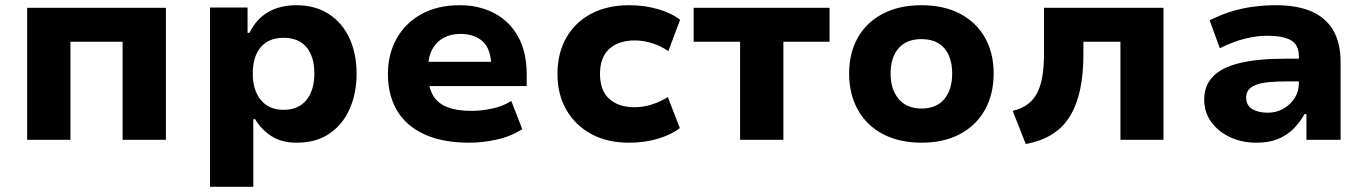

<svg xmlns="http://www.w3.org/2000/svg" viewBox="-20 -536 5243 736"><path d="M84 0V-506H616V0H450V-376H250V0Z M785 180V-507H929V-410H936Q963 -464 1008.5 -490Q1054 -516 1116 -516Q1188 -516 1240 -482.5Q1292 -449 1319.5 -389.5Q1347 -330 1347 -253Q1347 -180 1321 -120Q1295 -60 1244 -24.5Q1193 11 1117 11Q1059 11 1020 -14.5Q981 -40 958 -79H951V180ZM1067 -115Q1124 -115 1154.5 -152.5Q1185 -190 1185 -254Q1185 -319 1155 -355Q1125 -391 1067 -391Q1010 -391 979.5 -355Q949 -319 949 -254Q949 -190 980 -152.5Q1011 -115 1067 -115Z M1779 11Q1676 11 1606 -21.5Q1536 -54 1501.5 -113Q1467 -172 1467 -253Q1467 -327 1499.5 -386.5Q1532 -446 1594 -481Q1656 -516 1743 -516Q1817 -516 1875.5 -485Q1934 -454 1966.5 -395Q1999 -336 1999 -251V-206H1598V-299H1874L1863 -282Q1863 -346 1831.5 -376Q1800 -406 1744 -406Q1708 -406 1680.5 -391Q1653 -376 1637 -347Q1621 -318 1621 -274V-256Q1621 -204 1639 -172Q1657 -140 1694 -125.5Q1731 -111 1787 -111Q1826 -111 1867.5 -120Q1909 -129 1940 -149L1982 -41Q1939 -13 1884.5 -1Q1830 11 1779 11Z M2391 11Q2308 11 2247 -22Q2186 -55 2151.5 -114Q2117 -173 2117 -253Q2117 -333 2151.5 -392.5Q2186 -452 2247.5 -484Q2309 -516 2392 -516Q2452 -516 2504 -500.5Q2556 -485 2587 -460L2542 -340Q2515 -359 2481 -370Q2447 -381 2414 -381Q2351 -381 2315.5 -348.5Q2280 -316 2280 -253Q2280 -189 2315.5 -157Q2351 -125 2413 -125Q2447 -125 2480.5 -136Q2514 -147 2540 -164L2586 -45Q2554 -20 2503 -4.5Q2452 11 2391 11Z M2817 0V-376H2639V-506H3160V-376H2983V0Z M3513 11Q3427 11 3364.5 -22Q3302 -55 3268.5 -115Q3235 -175 3235 -254Q3235 -333 3268.5 -392Q3302 -451 3364.5 -483.5Q3427 -516 3512 -516Q3598 -516 3660 -483.5Q3722 -451 3755.5 -392Q3789 -333 3789 -254Q3789 -175 3755.5 -115Q3722 -55 3660 -22Q3598 11 3513 11ZM3512 -120Q3570 -120 3600 -156.5Q3630 -193 3630 -254Q3630 -316 3600 -351Q3570 -386 3512 -386Q3455 -386 3424.5 -351Q3394 -316 3394 -254Q3394 -193 3425 -156.5Q3456 -120 3512 -120Z M3912 16 3862 -111Q3896 -119 3919.5 -136.5Q3943 -154 3956.5 -181Q3970 -208 3976 -245.5Q3982 -283 3982 -332V-506H4440V0H4275V-376H4133V-327Q4133 -254 4121 -195.5Q4109 -137 4083 -93Q4057 -49 4014.5 -22Q3972 5 3912 16Z M4796 11Q4739 11 4693.5 -11Q4648 -33 4622 -70Q4596 -107 4596 -154Q4596 -207 4629 -242Q4662 -277 4731 -294Q4800 -311 4907 -311H4980V-224H4918Q4878 -224 4848 -221.5Q4818 -219 4798 -212Q4778 -205 4767.5 -193Q4757 -181 4757 -162Q4757 -132 4780 -118Q4803 -104 4840 -104Q4872 -104 4899 -119Q4926 -134 4942.5 -159.5Q4959 -185 4959 -217V-319Q4959 -365 4928 -382Q4897 -399 4838 -399Q4798 -399 4753 -388Q4708 -377 4656 -351L4617 -458Q4656 -478 4697 -491Q4738 -504 4782 -510Q4826 -516 4873 -516Q4948 -516 5003 -494Q5058 -472 5088.5 -423.5Q5119 -375 5119 -296V0H4988V-99H4981Q4963 -67 4938 -42Q4913 -17 4878.5 -3Q4844 11 4796 11Z"/></svg>

Font: Nunito Sans 6pt ExtraBold
Style: Regular
Weight: 800
Version: Version 3.101;gftools[0.9.27]